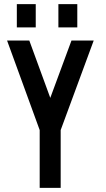

<svg xmlns="http://www.w3.org/2000/svg" viewBox="-20 -906 512 924"><path d="M121 -711 222 -435 324 -711H431L272 -280V-2H171V-280L14 -711ZM352 -886V-774H261V-886ZM152 -886V-774H61V-886Z"/></svg>

Font: Fundamental  Brigade
Style: Regular
Weight: 400
Designer: Peter Wiegel, original typeface by Arno Drescher 1935
Foundry: Peter Wiegel
Version: Version 0.000 2012 initial release